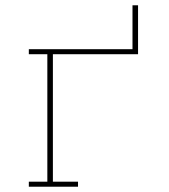

<svg xmlns="http://www.w3.org/2000/svg" viewBox="-20 -706 640 726"><path d="M89 0V-19H159V-501H89V-520H481V-686H502V-501H180V-19H275V0Z"/></svg>

Font: Iosevka HT Thin Extended
Style: Regular
Weight: 100
Width: 7
Monospace: yes
Designer: Belleve Invis
Foundry: Belleve Invis
Version: Version 32.3.0; ttfautohint (v1.8.4)